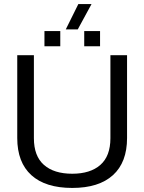

<svg xmlns="http://www.w3.org/2000/svg" viewBox="-20 -916 711 946"><path d="M304 -771 366 -896H431L363 -771ZM199 -688V-763H277V-688ZM395 -688V-763H473V-688ZM336 10Q204 10 134.5 -53Q65 -116 65 -236V-644H147V-235Q147 -147 196.5 -103.5Q246 -60 336 -60Q425 -60 474.5 -103.5Q524 -147 524 -235V-644H606V-236Q606 -116 536.5 -53Q467 10 336 10Z"/></svg>

Font: Kanit Light
Style: Regular
Weight: 300
Designer: Katatrad Team
Foundry: CadsonDemak
Version: Version 2.000; ttfautohint (v1.8.3)